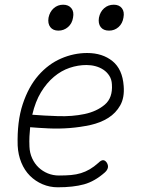

<svg xmlns="http://www.w3.org/2000/svg" viewBox="-20 -785 640 815"><path d="M433 -95Q440 -84 438 -73.5Q436 -63 425 -53Q382 -15 336.5 -2.5Q291 10 225 10Q191 10 160.5 -3Q130 -16 107 -39Q84 -62 70.5 -95Q57 -128 55 -167Q52 -269 76.5 -343Q101 -417 143 -465Q185 -513 239 -536.5Q293 -560 350 -560Q415 -560 457.5 -525.5Q500 -491 505 -420Q509 -371 490.5 -338Q472 -305 439.5 -284.5Q407 -264 364 -254.5Q321 -245 276 -241.5Q231 -238 187 -240Q143 -242 108 -245Q106 -226 105 -206Q104 -186 105 -163Q106 -136 116.5 -113Q127 -90 144 -74Q161 -58 183 -49Q205 -40 230 -40Q259 -40 281.5 -42Q304 -44 323.5 -50Q343 -56 361 -66.5Q379 -77 398 -94Q409 -105 417.5 -105Q426 -105 433 -95ZM117 -298Q166 -294 226.5 -292Q287 -290 339 -301Q391 -312 425 -341Q459 -370 455 -427Q454 -448 444 -463.5Q434 -479 419 -489Q404 -499 385.5 -504Q367 -509 347 -509Q311 -509 275.5 -497Q240 -485 209 -459Q178 -433 154 -393.5Q130 -354 117 -298ZM443 -655Q419 -655 407.5 -670Q396 -685 400 -710Q405 -735 422 -750Q439 -765 463 -765Q486 -765 497.5 -750Q509 -735 504 -710Q500 -685 483 -670Q466 -655 443 -655ZM228 -655Q205 -655 193.5 -670Q182 -685 186 -710Q191 -735 208 -750Q225 -765 248 -765Q271 -765 283 -750Q295 -735 290 -710Q286 -685 268.5 -670Q251 -655 228 -655Z"/></svg>

Font: Maple Mono NL Thin
Style: Italic
Weight: 250
Italic angle: -10°
Monospace: yes
Designer: subframe7536
Version: Version 7.000